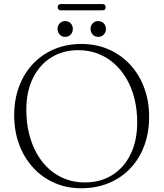

<svg xmlns="http://www.w3.org/2000/svg" viewBox="-20 -938 830 974"><path d="M393.5 -715Q469 -715 531.8 -687.2Q594.5 -659.5 640.5 -609.8Q686.5 -560 711.5 -492.5Q736.5 -425 736.5 -345Q736.5 -264.5 711.5 -198Q686.5 -131.5 640.5 -83.2Q594.5 -35 531.2 -9Q468 17 392 17Q318 17 255.8 -10.5Q193.5 -38 147.8 -88Q102 -138 77 -205.5Q52 -273 52 -353Q52 -433.5 77 -499.8Q102 -566 147.5 -614.2Q193 -662.5 255.8 -688.8Q318.5 -715 393.5 -715ZM676 -317Q676 -382.5 661.8 -438.8Q647.5 -495 621 -540Q594.5 -585 557.5 -617.2Q520.5 -649.5 475 -666.5Q429.5 -683.5 377 -683.5Q299.5 -683.5 240.2 -646.8Q181 -610 147.2 -542Q113.5 -474 113.5 -381Q113.5 -315 127.8 -258.5Q142 -202 168 -156.8Q194 -111.5 230.8 -79Q267.5 -46.5 313 -29.5Q358.5 -12.5 410.5 -12.5Q489 -12.5 548.8 -49.5Q608.5 -86.5 642.2 -155Q676 -223.5 676 -317ZM310.5 -751Q293.5 -751 282.8 -762.8Q272 -774.5 272 -791Q272 -808 282.8 -819.5Q293.5 -831 310.5 -831Q328 -831 338.8 -819.5Q349.5 -808 349.5 -791Q349.5 -774.5 338.8 -762.8Q328 -751 310.5 -751ZM478 -751Q461 -751 450.2 -762.8Q439.5 -774.5 439.5 -791Q439.5 -808 450.2 -819.5Q461 -831 478 -831Q495.5 -831 506.5 -819.5Q517.5 -808 517.5 -791Q517.5 -774.5 506.5 -762.8Q495.5 -751 478 -751ZM272.5 -901Q272.5 -909 277 -913.2Q281.5 -917.5 289.5 -917.5H499Q507.5 -917.5 511.8 -913.2Q516 -909 516 -901Q516 -893.5 511.8 -889.5Q507.5 -885.5 499 -885.5H289.5Q281.5 -885.5 277 -889.5Q272.5 -893.5 272.5 -901Z"/></svg>

Font: Fraunces ExtraLight
Style: Regular
Weight: 250
Version: Version 1.000;[b76b70a41]